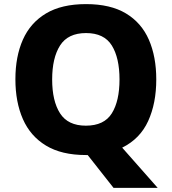

<svg xmlns="http://www.w3.org/2000/svg" viewBox="-20 -745 836 935"><path d="M741 -358Q741 -242 701.5 -155.5Q662 -69 575 -26L748 170H533L407 10H398Q280 10 204 -36Q128 -82 91.5 -165Q55 -248 55 -359Q55 -470 91.5 -552Q128 -634 204 -679.5Q280 -725 399 -725Q518 -725 593.5 -679.5Q669 -634 705 -551.5Q741 -469 741 -358ZM234 -358Q234 -253 272.5 -193Q311 -133 398 -133Q487 -133 524.5 -193Q562 -253 562 -358Q562 -463 524.5 -523.5Q487 -584 399 -584Q311 -584 272.5 -523.5Q234 -463 234 -358Z"/></svg>

Font: Noto Sans Gujarati ExtraBold
Style: Regular
Weight: 800
Designer: Jelle Bosma - Monotype Design Team, Universal Thirst
Foundry: Monotype Imaging Inc.
Version: Version 2.106; ttfautohint (v1.8.4.7-5d5b)